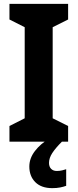

<svg xmlns="http://www.w3.org/2000/svg" viewBox="-20 -734 402 995"><path d="M333 0H29V-81L108 -121V-593L29 -633V-714H333V-633L253 -593V-121L333 -81ZM234 110Q234 130 245 141Q256 152 274 152Q289 152 301.5 149Q314 146 323 143V229Q309 234 291.5 237.5Q274 241 251 241Q194 241 163 210Q132 179 132 129Q132 86 161.5 48Q191 10 235 -15L301 0Q268 33 251 59Q234 85 234 110Z"/></svg>

Font: Noto Sans Sinhala SemiCondensed
Style: Bold
Weight: 700
Width: 4
Designer: Jelle Bosma - Monotype Design Team
Foundry: Monotype Imaging Inc.
Version: Version 2.006; ttfautohint (v1.8.4.7-5d5b)